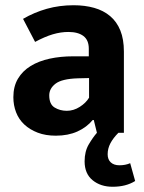

<svg xmlns="http://www.w3.org/2000/svg" viewBox="-20 -507 550 733"><path d="M432 0Q412 20 401.5 40Q391 60 391 82Q391 102 403 113Q415 124 436 124Q459 124 477 116L496 184Q461 206 410 206Q364 206 333.5 181Q303 156 303 109Q303 71 319 44Q335 17 350 0L338 -49H334Q311 -21 275.5 -5Q240 11 193 11Q154 11 124 -0.5Q94 -12 73 -31.5Q52 -51 41.5 -78Q31 -105 31 -136Q31 -177 48.5 -206.5Q66 -236 97 -255Q128 -274 169.5 -283Q211 -292 259 -292H319V-321Q319 -354 298.5 -369.5Q278 -385 241 -385Q212 -385 181.5 -376Q151 -367 114 -347L68 -435Q111 -460 159 -473.5Q207 -487 261 -487Q304 -487 339.5 -477Q375 -467 400.5 -445.5Q426 -424 439.5 -390.5Q453 -357 453 -310V0ZM320 -209 277 -208Q216 -206 192 -187.5Q168 -169 168 -143Q168 -109 188.5 -96.5Q209 -84 235 -84Q261 -84 284.5 -99Q308 -114 320 -134Z"/></svg>

Font: Ek Mukta
Style: Bold
Weight: 700
Designer: Girish Dalvi and Yashodeep Gholap
Foundry: Ek Type
Version: Version 2.538;PS 1.002;hotconv 16.6.51;makeotf.lib2.5.65220;